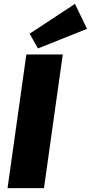

<svg xmlns="http://www.w3.org/2000/svg" viewBox="-20 -971 469 991"><path d="M429 -822 176 -721 133 -797 367 -951ZM207 0H19L116 -690H304Z"/></svg>

Font: Ezarion Extra Bold
Style: Italic
Weight: 800
Italic angle: -8°
Designer: Natanael Gama
Version: Version 1.001;PS 001.001;hotconv 1.0.70;makeotf.lib2.5.58329